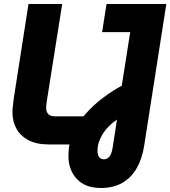

<svg xmlns="http://www.w3.org/2000/svg" viewBox="-20 -720 849 957"><path d="M224 0Q162 0 121.5 -21.5Q81 -43 61.5 -79.5Q42 -116 42 -161Q42 -178 45 -198.5Q48 -219 49 -232L122 -700H290L213 -214Q212 -206 211 -197.5Q210 -189 210 -182Q210 -164 220 -152Q230 -140 256 -140H429L407 0ZM483 217Q405 217 363 172Q321 127 321 56Q321 -4 344 -55.5Q367 -107 405.5 -151Q444 -195 491.5 -231Q539 -267 587 -293L629 -560H489L511 -700H809L698 10Q688 72 661 119Q634 166 589.5 191.5Q545 217 483 217ZM497 74Q509 74 518 67.5Q527 61 532.5 48.5Q538 36 541 19L563 -124Q541 -109 522.5 -90.5Q504 -72 492 -52.5Q480 -33 473 -12Q466 9 466 30Q466 51 474 62.5Q482 74 497 74Z"/></svg>

Font: MuseoModerno
Style: Bold Italic
Weight: 700
Italic angle: -9°
Designer: Pablo Cosgaya, Héctor Gatti, Marcela Romero, and the Authors of The MuseoModerno Project.
Foundry: Omnibus-Type Team
Version: Version 1.003